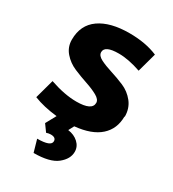

<svg xmlns="http://www.w3.org/2000/svg" viewBox="-197 -690 943 1044"><g transform="rotate(30 275.0 -167.5)"><path d="M510 -173 508 -174Q508 -96 455 -48.5Q402 -1 298 9L280 43Q319 48 344.5 71.5Q370 95 370 128Q370 173 325 209Q280 245 179 245L157 168Q243 168 243 135Q243 111 210 111Q197 111 183 116L152 73L187 9Q103 0 40 -25L73 -145Q166 -113 240 -113Q338 -113 338 -161Q338 -182 308.5 -198.5Q279 -215 237 -229Q195 -243 152.5 -261Q110 -279 80.5 -313Q51 -347 51 -393Q51 -485 118.5 -532.5Q186 -580 306 -580Q408 -580 483 -548L450 -428Q372 -455 311 -455Q223 -455 223 -414Q223 -392 252.5 -377Q282 -362 324 -349Q366 -336 408.5 -318Q451 -300 480.5 -263Q510 -226 510 -173Z"/></g></svg>

Font: Martel Sans Heavy
Style: Regular
Weight: 900
Designer: Dan Reynolds and Mathieu Réguer
Foundry: Dan Reynolds and Mathieu Réguer
Version: Version 1.001;PS 001.001;hotconv 1.0.70;makeotf.lib2.5.58329